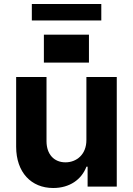

<svg xmlns="http://www.w3.org/2000/svg" viewBox="-20 -929 662 956"><path d="M484.4 -909.1H138.5V-827.1H484.4ZM198.5 -756.4V-617.2H422.9V-756.4ZM410.2 -545.5V-232.2C410.5 -159.1 360.4 -120.7 306.1 -120.7C248.9 -120.7 212 -160.9 211.6 -225.1V-545.5H60.4V-198.2C60.7 -70.7 135.3 7.1 245 7.1C327.1 7.1 386 -35.2 410.5 -99.1H416.2V0H561.4V-545.5Z"/></svg>

Font: TID UI
Style: Bold
Weight: 700
Designer: The TID Project Authors
Foundry: Bakken & Bæck
Version: Version 1.001;hotconv 1.0.109;makeotfexe 2.5.65596